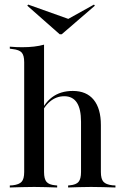

<svg xmlns="http://www.w3.org/2000/svg" viewBox="-20 -830 555 850"><path d="M131.5 -2.4Q103.2 -2.4 78.2 -1.6Q53.2 -0.8 23.4 0V-8.9L36.3 -9.7Q64.5 -12.9 75.8 -25.4Q87.1 -37.9 87.1 -68.5V-207.3H175V-68.5Q175 -37.9 185.9 -25Q196.8 -12.1 224.2 -9.7L233.1 -8.9V0Q204 -0.8 180.6 -1.6Q157.3 -2.4 131.5 -2.4ZM338.7 -207.3V-291.1Q338.7 -347.6 320.2 -375.8Q301.6 -404 264.5 -404Q229 -404 200.8 -380.2Q172.6 -356.5 153.2 -307.3L150.8 -312.1Q172.6 -371 210.1 -399.2Q247.6 -427.4 302.4 -427.4Q362.9 -427.4 394.8 -388.3Q426.6 -349.2 426.6 -276.6V-207.3ZM383.1 -2.4Q357.3 -2.4 333.5 -1.6Q309.7 -0.8 281.5 0V-8.9L289.5 -9.7Q316.9 -12.1 327.8 -25Q338.7 -37.9 338.7 -68.5V-207.3H426.6V-68.5Q426.6 -37.9 437.9 -25.4Q449.2 -12.9 477.4 -9.7L491.1 -8.9V0Q461.3 -0.8 435.9 -1.6Q410.5 -2.4 383.1 -2.4ZM87.1 -207.3V-554.8Q87.1 -584.7 76.2 -597.2Q65.3 -609.7 34.7 -612.9L23.4 -614.5V-623.4Q41.9 -621.8 54.4 -621.4Q66.9 -621 79 -621Q106.5 -621 130.6 -623.8Q154.8 -626.6 175 -632.3V-623.4V-207.3ZM396 -809.7 400 -804.8 253.2 -678.2H244.4L100.8 -804.8L104.8 -809.7L301.6 -739.5L255.6 -731.5Z"/></svg>

Font: Playfair 144pt SemiCondensed Medium
Style: Regular
Weight: 500
Width: 4
Designer: Claus Eggers Sørensen
Foundry: Claus Eggers Sørensen
Version: Version 2.203